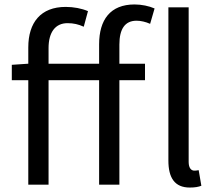

<svg xmlns="http://www.w3.org/2000/svg" viewBox="-20 -829 968 862"><path d="M425 -543H198V-613C198 -685 229 -725 283 -725C310 -725 332 -720 356 -709L375 -779C347 -791 311 -798 275 -798C163 -798 107 -728 107 -616V-543L33 -538V-469H107V0H198V-469H425V0H516V-469H631V-543H516V-629C516 -699 541 -736 593 -736C612 -736 634 -731 654 -722L674 -791C649 -802 616 -809 584 -809C475 -809 425 -740 425 -630ZM872 -65C862 -63 857 -63 852 -63C839 -63 827 -74 827 -102V-796H736V-108C736 -31 764 13 832 13C856 13 871 10 884 5Z"/></svg>

Font: Source Han Sans CN Regular
Style: Regular
Weight: 400
Designer: Ryoko NISHIZUKA (kana & ideographs); Paul D. Hunt (Latin, Greek & Cyrillic); Wenlong ZHANG (bopomofo); Sandoll Communica
Foundry: Adobe Systems Incorporated
Version: Version 1.004;PS 1.004;hotconv 1.0.82;makeotf.lib2.5.63406